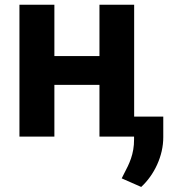

<svg xmlns="http://www.w3.org/2000/svg" viewBox="-20 -565 728 794"><path d="M204.9 -545.5H60.4V0H204.9V-214.1H391.3V0H534.4V11C534.8 73.2 513.8 113.6 493.3 152.7C490.1 159.4 486.5 165.8 483.3 172.6L563.9 208.1C617.9 158.4 655.5 79.9 655.2 2.1V-82.7H534.8V-545.5H391.3V-333.1H204.9Z"/></svg>

Font: Karasuma Gothic
Style: Bold
Weight: 700
Designer: Rasmus Andersson / Ryoko Nishizuka
Foundry: Genbu
Version: Version 1.00